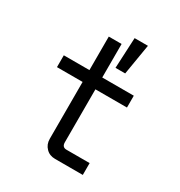

<svg xmlns="http://www.w3.org/2000/svg" viewBox="-178 -886 951 1012"><g transform="rotate(30 298.0 -380.5)"><path d="M70 -424V-496H226V-700H304V-496H496V-424H304V-102Q304 -72 331 -72H472V0H303Q269 0 248 -22Q226 -44 226 -78V-424ZM398 -575H339L348 -761H429Z"/></g></svg>

Font: Rilu
Style: Regular
Weight: 500
Designer: Alí Sinisterra
Foundry: Alí Sinisterra
Version: 0.1